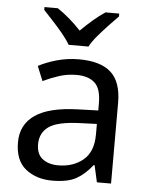

<svg xmlns="http://www.w3.org/2000/svg" viewBox="-54 -811 670 865"><g transform="rotate(5 280.5 -378.0)"><path d="M288 -545Q386 -545 433 -502Q480 -459 480 -365V0H416L399 -76H395Q360 -32 321.5 -11Q283 10 215 10Q142 10 94 -28.5Q46 -67 46 -149Q46 -229 109 -272.5Q172 -316 303 -320L394 -323V-355Q394 -422 365 -448Q336 -474 283 -474Q241 -474 203 -461.5Q165 -449 132 -433L105 -499Q140 -518 188 -531.5Q236 -545 288 -545ZM314 -259Q214 -255 175.5 -227Q137 -199 137 -148Q137 -103 164.5 -82Q192 -61 235 -61Q303 -61 348 -98.5Q393 -136 393 -214V-262ZM235 -606Q222 -629 200 -655.5Q178 -682 154 -708Q130 -734 112 -753V-766H172Q198 -749 226 -725Q254 -701 279 -674Q306 -701 334 -725Q362 -749 388 -766H450V-753Q431 -734 406.5 -708Q382 -682 359.5 -655.5Q337 -629 325 -606Z"/></g></svg>

Font: Noto Sans Khojki
Style: Regular
Weight: 400
Designer: Monotype Design Team
Foundry: Monotype Imaging Inc.
Version: Version 2.003; ttfautohint (v1.8.4.7-5d5b)